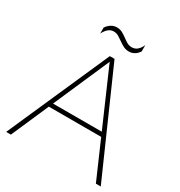

<svg xmlns="http://www.w3.org/2000/svg" viewBox="-197 -990 1054 1125"><g transform="rotate(30 330.0 -427.5)"><path d="M42 0H10L314 -688H346L650 0H617L330 -659ZM144 -253V-281H515V-253ZM397 -767Q375 -767 358 -776Q341 -785 326 -796Q311 -807 296 -816Q281 -825 262 -825Q242 -825 226 -811Q210 -797 199 -774V-815Q213 -835 230 -845Q247 -855 266 -855Q288 -855 304.5 -846Q321 -837 335.5 -826Q350 -815 365 -806Q380 -797 399 -797Q421 -797 436.5 -811Q452 -825 462 -848V-805Q449 -786 432.5 -776.5Q416 -767 397 -767Z"/></g></svg>

Font: Roundo Variable
Style: Regular
Weight: 200
Designer: Shiva Nallaperumal
Foundry: Indian Type Foundry
Version: Version 2.000